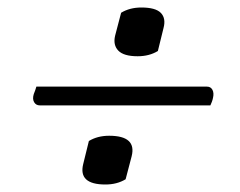

<svg xmlns="http://www.w3.org/2000/svg" viewBox="-20 -556 640 512"><path d="M303 -522Q326 -536 357 -536Q395 -536 409 -521.5Q423 -507 416 -481L401 -420Q378 -406 347 -406Q310 -406 295.5 -421Q281 -436 287 -461ZM77 -325H532Q542 -325 546.5 -316.5Q551 -308 548 -295Q547 -290 545 -284.5Q543 -279 541 -275H86Q76 -275 71 -283.5Q66 -292 70 -305Q72 -310 74 -315.5Q76 -321 77 -325ZM217 -180Q240 -194 271 -194Q345 -194 331 -139L315 -78Q292 -64 261 -64Q188 -64 202 -119Z"/></svg>

Font: Recursive Sn Csl St Lt
Style: Italic
Weight: 300
Italic angle: -15°
Version: Version 1.079;hotconv 1.0.112;makeotfexe 2.5.65598; ttfautoh